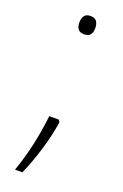

<svg xmlns="http://www.w3.org/2000/svg" viewBox="-134 -653 487 759"><g transform="rotate(20 109.5 -273.5)"><path d="M109 -533Q91 -533 83.5 -543.5Q76 -554 76 -571Q76 -588 83.5 -599Q91 -610 109 -610Q128 -610 135.5 -599Q143 -588 143 -571Q143 -554 135.5 -543.5Q128 -533 109 -533ZM131 -182 137 -173Q128 -113 109 -51Q90 11 67 63H36Q49 27 60.5 -16.5Q72 -60 79.5 -103Q87 -146 91 -182Z"/></g></svg>

Font: Noto Sans Malayalam UI ExtraLight
Style: Regular
Weight: 200
Designer: Jelle Bosma - Monotype Design Team
Foundry: Monotype Imaging Inc.
Version: Version 2.104; ttfautohint (v1.8.4.7-5d5b)